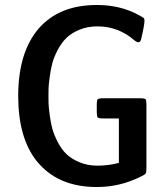

<svg xmlns="http://www.w3.org/2000/svg" viewBox="-20 -733 673 772"><path d="M53.2 -347.2Q53.2 -522.9 136.2 -619.1Q218.8 -712.9 368.7 -712.9Q369.1 -712.9 370.1 -712.9Q462.9 -712.9 535.2 -673.8Q554.2 -664.1 557.6 -660.6Q561 -657.2 561 -650.9Q561 -632.8 547.9 -577.1Q544.9 -563 536.1 -563Q531.2 -563 522.9 -568.8Q457 -627 372.1 -627Q332 -627 299.6 -613.5Q267.1 -600.1 247.1 -580.6Q227.1 -561 211.9 -532Q196.8 -502.9 190.4 -479Q184.1 -455.1 179.9 -424.1Q175.8 -393.1 175.3 -379.2Q174.8 -365.2 174.8 -347.2Q174.8 -329.1 175.3 -315.4Q175.8 -301.8 179.9 -270.3Q184.1 -238.8 190.4 -215.3Q196.8 -191.9 211.9 -162.4Q227.1 -132.8 247.1 -113.5Q267.1 -94.2 299.6 -80.6Q332 -66.9 372.1 -66.9Q416 -66.9 458 -78.1V-256.8H396Q376 -256.8 372.6 -261Q369.1 -265.1 369.1 -285.2V-310.1Q369.1 -330.1 373 -334Q377 -337.9 397 -337.9H542Q562 -337.9 565.4 -334Q568.8 -330.1 568.8 -310.1V-58.1Q568.8 -41 565.9 -35.9Q563 -30.8 545.9 -22.9Q462.9 19 369.1 19Q211.9 19 127.9 -85Q53.2 -178.2 53.2 -347.2Z"/></svg>

Font: CMU Sans Serif Demi Condensed
Style: DemiCondensed
Weight: 600
Width: 3
Version: Version 0.7.0